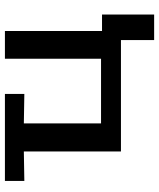

<svg xmlns="http://www.w3.org/2000/svg" viewBox="47 -559 647 781"><g transform="rotate(-90 370.5 -168.5)"><path d="M25 -393V-472H379V-393L259 -395V-81H522V-472H635V-77H702V135H598V0H145V-395Q126 -395 84.5 -394Q43 -393 25 -393Z"/></g></svg>

Font: Coval
Style: Bold
Weight: 700
Foundry: Context Ltd
Version: Version 001.000